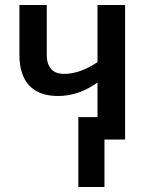

<svg xmlns="http://www.w3.org/2000/svg" viewBox="-20 -561 594 772"><path d="M483 -541H372V-311C329 -283 286 -264 237 -264C193 -264 168 -289 168 -341V-541H58V-341C58 -232 112 -175 213 -175C274 -175 325 -196 372 -229V-90H295V191H400V0H483Z"/></svg>

Font: Noto Sans UI SemiCondensed Medium
Style: Regular
Weight: 500
Width: 4
Designer: Monotype Design Team
Foundry: Monotype Imaging Inc.
Version: Version 1.901